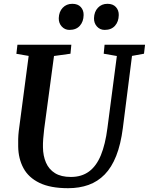

<svg xmlns="http://www.w3.org/2000/svg" viewBox="-20 -978 782 1008"><path d="M673 -684.5 625 -306Q614 -220 590 -159.5Q566 -99 529.5 -61.8Q493 -24.5 444.8 -7.2Q396.5 10 337.5 10Q244.5 10 187 -18Q129.5 -46 103 -95.5Q76.5 -145 75.5 -208.5Q75 -227.5 75.5 -248Q76 -268.5 78.5 -290L130.5 -684.5L66 -695.5L71.5 -743H354.5L350 -696L263.5 -684L212 -301Q208.5 -273 206.8 -248.5Q205 -224 205.5 -205Q206 -159.5 221.5 -124Q237 -88.5 269 -68.8Q301 -49 352 -49Q408.5 -49 447.2 -77.5Q486 -106 509.5 -163Q533 -220 544 -306L593.5 -684L524.5 -696L529 -743H741.5L736 -696ZM344.5 -821Q320.5 -821 304.2 -838.8Q288 -856.5 288.5 -882.5Q289.5 -916.5 309.2 -937.2Q329 -958 359.5 -958Q389 -958 404.2 -941Q419.5 -924 419 -899Q418.5 -864.5 399.2 -842.8Q380 -821 344.5 -821ZM529.5 -821Q505 -821 489 -838.8Q473 -856.5 473.5 -882.5Q474.5 -916.5 494 -937.2Q513.5 -958 544 -958Q573 -958 588.5 -941Q604 -924 603.5 -899Q603 -864.5 583.8 -842.8Q564.5 -821 529.5 -821Z"/></svg>

Font: Merriweather Light 18pt SemiBold
Style: Italic
Weight: 600
Italic angle: -7.8°
Version: Version 2.101